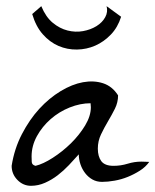

<svg xmlns="http://www.w3.org/2000/svg" viewBox="-20 -599 502 620"><path d="M17.6 -63.5Q26.4 -119.1 50.8 -166Q75.2 -212.9 106.9 -247.6Q138.7 -282.2 175.8 -304.7Q212.9 -327.1 248 -333.5Q283.2 -339.8 313 -330.1Q342.8 -320.3 361.3 -291Q361.3 -268.6 351.1 -248Q340.8 -227.5 328.6 -207Q316.4 -186.5 306.2 -165Q295.9 -143.6 295.9 -119.1Q295.9 -93.8 307.1 -78.6Q318.4 -63.5 346.7 -63.5Q370.1 -63.5 392.1 -70.3Q414.1 -77.1 436.5 -77.1Q440.4 -77.1 449.7 -76.7Q459 -76.2 461.9 -76.2Q450.2 -59.6 431.6 -47.9Q413.1 -36.1 392.6 -27.8Q372.1 -19.5 350.1 -15.6Q328.1 -11.7 309.6 -11.7Q292 -11.7 278.3 -19.5Q264.6 -27.3 254.9 -40Q245.1 -52.7 239.7 -68.8Q234.4 -85 234.4 -100.6Q219.7 -84 202.6 -65.9Q185.5 -47.9 166.5 -33.2Q147.5 -18.6 125.5 -8.8Q103.5 1 80.1 1Q54.7 1 36.1 -18.1Q17.6 -37.1 17.6 -63.5ZM82 -93.8Q82 -85.9 82.5 -76.2Q83 -66.4 94.7 -63.5Q119.1 -69.3 150.4 -89.4Q181.6 -109.4 209 -136.2Q236.3 -163.1 254.9 -193.8Q273.4 -224.6 273.4 -252.9Q273.4 -254.9 272.9 -259.3Q272.5 -263.7 272.5 -265.6Q239.3 -265.6 205.1 -252Q170.9 -238.3 143.6 -214.4Q116.2 -190.4 99.1 -159.2Q82 -127.9 82 -93.8ZM113.3 -579.1Q127.9 -543.9 150.4 -525.4Q172.9 -506.8 198.2 -500.5Q223.6 -494.1 248 -498.5Q272.5 -502.9 291.5 -514.6Q310.5 -526.4 319.8 -543.5Q329.1 -560.5 324.2 -579.1L371.1 -544.9Q360.4 -510.7 337.9 -487.3Q315.4 -463.9 287.6 -451.7Q259.8 -439.5 228.5 -439Q197.3 -438.5 168.9 -450.7Q140.6 -462.9 118.2 -488.3Q95.7 -513.7 84 -553.7Z"/></svg>

Font: La Belle Aurore
Style: Regular
Weight: 400
Version: Version 1.001 2001